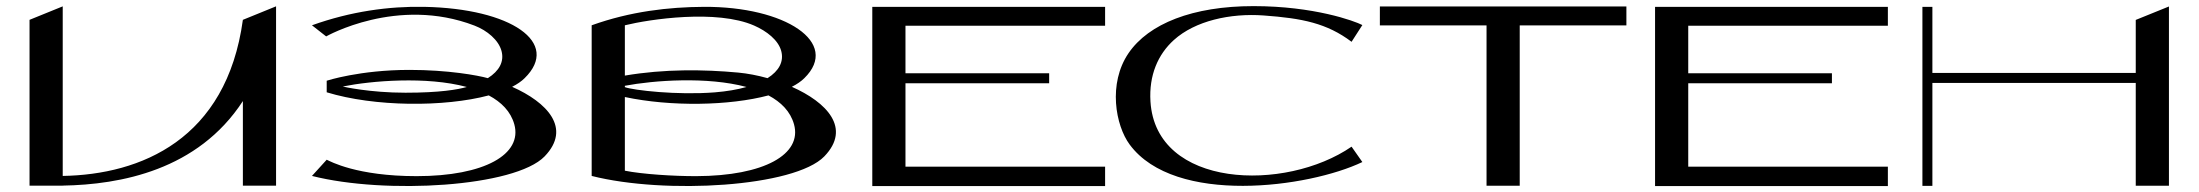

<svg xmlns="http://www.w3.org/2000/svg" viewBox="-20 -617 7295 637"><path d="M895.9 -596 785.8 -551.2C731.4 -154 446.9 -37.7 188.1 -33.3V-595.9L78 -551.2V-1H188.1V-1.2C379.8 -4.5 636.4 -52.2 785.8 -281.7V-1H895.9V-595.9L895.9 -595.9C895.9 -595.9 895.9 -596 895.9 -596Z M1679.1 -329C1695.8 -337.5 1709.8 -347 1720.4 -357.5C1841.3 -475.7 1675.6 -588.7 1387.7 -594.3C1270.1 -596.6 1143.6 -579.2 1015 -533.1L1062.1 -496.2C1062.1 -496.2 1297.7 -630.6 1554.2 -532.1C1596.4 -515.9 1634.2 -484.1 1643.9 -447.8C1653.3 -412.8 1636.5 -381.7 1598.5 -357.7C1565.3 -367 1466.7 -385.1 1338.4 -385.1C1173.5 -385.1 1063.9 -349.2 1063.9 -349.2V-310.8C1222.5 -262.3 1453.8 -261.2 1601.6 -300.5C1643.6 -278.2 1674.4 -247.1 1686.3 -204.6C1713.9 -105.3 1587.9 -32.6 1362.2 -32.6C1163.4 -32.6 1075.3 -81.8 1063.9 -87.1L1015 -33.3C1259.6 28.7 1688.6 3.3 1786.8 -98.1C1877.5 -191.9 1794.7 -277.8 1679.1 -329ZM1325.2 -309.4C1207.7 -309.4 1119.2 -329.2 1117.2 -330C1211.9 -349.1 1394.7 -364.5 1528.7 -328.4C1498.6 -319.9 1439.9 -309.4 1325.2 -309.4Z M2607.1 -329C2623.8 -337.5 2637.8 -347 2648.4 -357.5C2769.3 -475.7 2584.6 -595.8 2315.7 -594.3C2198.1 -593.7 2071.6 -579.2 1943 -533.1V-33.3C2187.6 28.7 2616.6 3.3 2714.8 -98.1C2805.5 -191.9 2722.7 -277.8 2607.1 -329ZM2482.2 -532.1C2523.6 -513.9 2562.2 -484.1 2571.9 -447.8C2581.3 -412.8 2564.5 -381.7 2526.5 -357.7C2493.3 -367 2459.9 -373.3 2429.3 -376.2C2314.1 -386.8 2184.5 -388.5 2053.1 -366.2V-533.1C2134.9 -553.2 2357.8 -586.7 2482.2 -532.1ZM2053.1 -332.4C2149.8 -350.7 2326.3 -363.5 2456.7 -328.4C2426.6 -319.9 2391.4 -313.8 2351.7 -310.6C2227.2 -300.7 2080.6 -317.6 2053.1 -327.9ZM2290.2 -32.6C2216.7 -32.3 2109.3 -39.2 2053.1 -50.7V-295.1C2205.9 -262.6 2399.9 -266 2529.6 -300.5C2571.6 -278.2 2602.4 -247.1 2614.3 -204.6C2641.9 -105.3 2515.9 -33.3 2290.2 -32.6Z M3646.4 -531.6V-594.3H2874V0.3H3646.4V-64H2984.1V-340.8H3460.8V-373.9H2984.1V-531.6Z M4464.1 -130.4C4244.1 20.9 3814.7 8.3 3796.9 -280.3C3791.5 -367.3 3821.8 -436.7 3874.6 -484.3C3945.3 -548 4061.6 -573.7 4172.2 -565.7C4300.9 -556.4 4382.4 -539.9 4464.1 -478.3L4499.9 -533.9C4473.6 -547.6 4339 -596.7 4138.8 -596.7C3937 -596.7 3790.9 -538.5 3724.1 -440.5C3655.5 -339.8 3680.9 -200.7 3728 -137.3C3878.1 65.5 4322.3 5.7 4499.9 -79.4Z M5375.9 -595.5H4558V-532.7H4911.9V-0.8H5022V-532.7H5375.9Z M6243.4 -531.6V-594.3H5471V0.3H6243.4V-64H5581.1V-340.8H6057.8V-373.9H5581.1V-531.6Z M7065.8 -550.9V-375H6391.1V-594.3H6358V-0.4H6391.1V-341.9H7065.8V-0.8H7175.9V-595.5Z"/></svg>

Font: Novoposelensky
Style: Regular
Weight: 400
Designer: Sasha Pavljenko
Version: Version 1.002;Fontself Maker 3.5.4